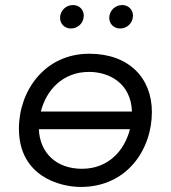

<svg xmlns="http://www.w3.org/2000/svg" viewBox="-20 -737 677 761"><path d="M300 4C484 4 582 -145 582 -293C582 -428 491 -524 334 -524C157 -524 55 -377 55 -227C55 -38 218 4 300 4ZM305 -68C204 -68 138 -130 134 -225H495C474 -141 410 -68 305 -68ZM261 -624C288 -624 312 -645 312 -675C312 -698 295 -717 269 -717C242 -717 218 -695 218 -666C218 -643 236 -624 261 -624ZM456 -624C483 -624 507 -645 507 -675C507 -698 490 -717 464 -717C437 -717 413 -695 413 -666C413 -643 431 -624 456 -624ZM142 -295C163 -379 228 -452 333 -452C412 -452 499 -408 503 -295Z"/></svg>

Font: Fixel Display
Style: Italic
Weight: 400
Italic angle: -10°
Designer: AlfaBravo + MacPaw
Foundry: Kyrylo Tkachov, Marchela Mozhyna, Serhii Makarenko, Maria Weinstein, Zakhar Kryvoshyya
Version: Version 1.210;Glyphs 3.2 (3217)